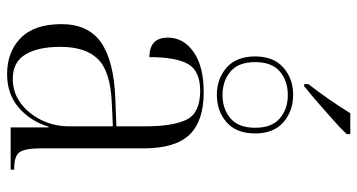

<svg xmlns="http://www.w3.org/2000/svg" viewBox="-253 -744 1007 541"><g transform="rotate(90 250.5 -473.5)"><path d="M217 -839Q239 -867 260 -897.5Q281 -928 299 -957H358V-947Q344 -932 320 -910.5Q296 -889 270 -866.5Q244 -844 223 -827H217ZM247 -581Q202 -581 170.5 -608.5Q139 -636 139 -689Q139 -741 170.5 -768.5Q202 -796 247 -796Q293 -796 324.5 -768.5Q356 -741 356 -689Q356 -636 324.5 -608.5Q293 -581 247 -581ZM248 -597Q287 -597 313.5 -619.5Q340 -642 340 -689Q340 -736 313.5 -758.5Q287 -781 248 -781Q208 -781 181.5 -758.5Q155 -736 155 -689Q155 -642 181.5 -619.5Q208 -597 248 -597ZM189 10Q126 10 87 -28.5Q48 -67 48 -143Q48 -219 100 -255Q152 -291 259 -295L336 -298V-377Q336 -458 317 -496Q298 -534 236 -534Q180 -534 160.5 -500Q141 -466 141 -391Q86 -391 86 -443Q86 -487 126.5 -515.5Q167 -544 240 -544Q321 -544 359.5 -504Q398 -464 398 -375V-87Q398 -40 409 -25Q420 -10 454 -10H458V0H339V-107H337Q321 -55 283 -22.5Q245 10 189 10ZM202 -6Q241 -6 271 -28.5Q301 -51 318.5 -87Q336 -123 336 -166V-288L269 -285Q181 -281 146.5 -246Q112 -211 112 -140Q112 -77 133.5 -41.5Q155 -6 202 -6Z"/></g></svg>

Font: Noto Serif Display SemiCondensed Light
Style: Regular
Weight: 300
Width: 4
Designer: Monotype Design Team
Foundry: Monotype Imaging Inc.
Version: Version 2.009